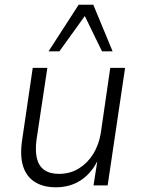

<svg xmlns="http://www.w3.org/2000/svg" viewBox="-20 -787 597 815"><path d="M217 8Q164 8 128 -14.5Q92 -37 78 -81.5Q64 -126 74 -193L119 -499H181L135 -194Q129 -148 136.5 -115.5Q144 -83 167.5 -66Q191 -49 230 -49Q278 -49 315 -72Q352 -95 376 -134Q400 -173 408 -223L448 -499H511L437 0H377L395 -115H399Q372 -55 325.5 -23.5Q279 8 217 8ZM186 -569 314 -767H376L458 -569H413L340 -719L232 -569Z"/></svg>

Font: Nunitoga
Style: Light Italic
Weight: 300
Italic angle: -9°
Designer: Vernon Adams
Foundry: Vernon Adams
Version: Version 1.0